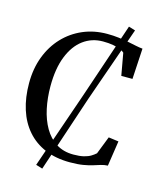

<svg xmlns="http://www.w3.org/2000/svg" viewBox="-131 -917 909 1096"><g transform="rotate(15 323.0 -368.5)"><path d="M185.5 74.5 342 -378 493 -824.5 532 -812.5 375 -365 224.5 86.5ZM367 11Q283.5 11 219.8 -16Q156 -43 112.8 -92.8Q69.5 -142.5 47.5 -211.8Q25.5 -281 25.5 -366Q25.5 -452 52.5 -523Q79.5 -594 128 -645.2Q176.5 -696.5 241.8 -724.5Q307 -752.5 384 -752.5Q421 -752.5 452.8 -748.5Q484.5 -744.5 511 -739.2Q537.5 -734 559.8 -729.2Q582 -724.5 600 -723L589.5 -541.5H523.5L500 -672.5Q492 -680.5 475 -687.8Q458 -695 432.2 -699.8Q406.5 -704.5 372.5 -704.5Q306.5 -704.5 256 -667Q205.5 -629.5 176.8 -557.2Q148 -485 148 -380.5Q148 -311.5 161.2 -249.5Q174.5 -187.5 202 -139.8Q229.5 -92 272.5 -64.5Q315.5 -37 375 -37Q411.5 -37 436 -43Q460.5 -49 476.5 -58.8Q492.5 -68.5 504 -79L545 -184L604.5 -176L582 -27Q561 -26 542 -20.2Q523 -14.5 500.2 -7.2Q477.5 0 445.5 5.5Q413.5 11 367 11Z"/></g></svg>

Font: Merriweather 48pt
Style: Regular
Weight: 400
Version: Version 2.100